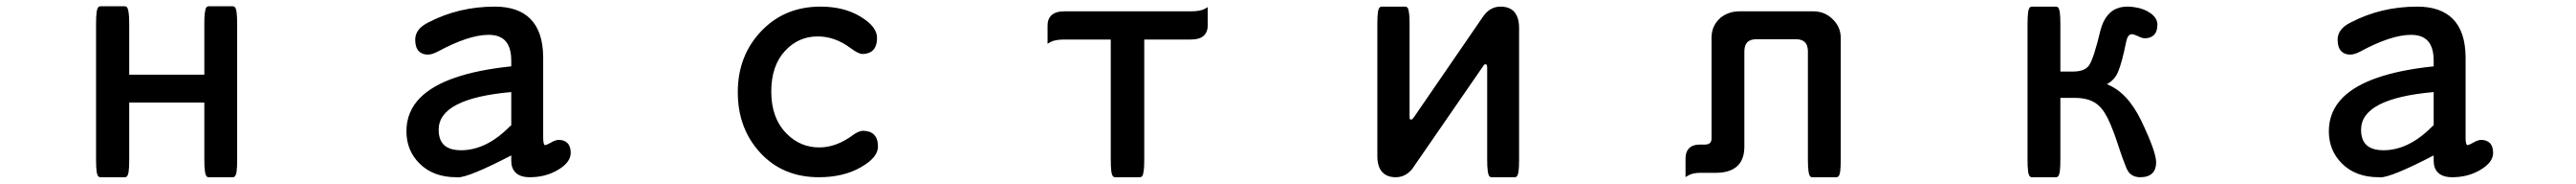

<svg xmlns="http://www.w3.org/2000/svg" viewBox="-20 -525 8040 573"><path d="M383.3 -205.6V-28.3Q383.3 -3.9 381.6 8.3Q379.9 20.5 376 24.4Q373.5 26.9 370.1 26.9H293Q289.6 26.9 287.1 24.4Q283.2 20.5 281.5 8.3Q279.8 -3.9 279.8 -28.3V-449.2Q279.8 -474.1 281.5 -486.6Q283.2 -499 287.1 -502.9Q289.6 -505.4 293 -505.4H370.1Q373.5 -505.4 376 -502.9Q381.3 -497.1 382.8 -471.2Q383.3 -461.4 383.3 -449.2V-292.5H617.7V-449.2Q617.7 -474.1 619.1 -483.6Q620.6 -493.2 621.6 -496.8Q622.6 -500.5 625 -502.9Q627.4 -505.4 630.9 -505.4H707Q710.4 -505.4 712.9 -502.9Q716.8 -499 718.5 -486.6Q720.2 -474.1 720.2 -449.2V-28.3Q720.2 -3.9 718.5 8.3Q716.8 20.5 712.9 24.4Q710.4 26.9 707 26.9H630.9Q627.4 26.9 625 24.4Q617.7 17.1 617.7 -28.3V-205.6Z M1575.7 -238.3Q1349.1 -218.3 1349.1 -121.1Q1349.1 -82 1374.5 -66.9Q1391.1 -57.1 1418.9 -57.1Q1497.6 -57.1 1570.8 -130.9L1575.7 -134.8ZM1723.6 -89.4Q1741.2 -89.4 1751.2 -79.3Q1761.2 -69.3 1761.2 -48.8Q1761.2 -19.5 1721.7 3.9Q1683.1 26.9 1633.8 26.9Q1603.5 26.9 1588.9 12.2Q1575.7 -1 1575.7 -24.4V-41Q1443.8 27.3 1409.2 27.3Q1406.2 27.3 1404.3 26.9Q1332 26.9 1289.1 -16.1Q1248.5 -56.6 1248.5 -116.2Q1248.5 -177.7 1292 -221.2Q1368.2 -296.9 1575.7 -318.4V-336.9Q1575.7 -397.9 1534.7 -412.1Q1522 -416.5 1504.9 -416.5Q1442.9 -416.5 1346.2 -364.3Q1328.1 -355 1315.4 -355Q1297.9 -355 1287.6 -365.2Q1275.9 -377 1275.9 -401.4Q1275.9 -435.1 1316.9 -455.1Q1411.6 -504.4 1524.4 -504.4Q1597.2 -504.4 1635.3 -466.3Q1674.8 -426.8 1675.3 -346.7V-96.7Q1675.3 -77.6 1679.7 -73.2Q1680.2 -72.8 1681.2 -73Q1682.1 -73.2 1682.9 -73.5Q1683.6 -73.7 1684.8 -74Q1686 -74.2 1687.3 -75Q1688.5 -75.7 1690.4 -76.2Q1693.8 -77.6 1697.8 -80.1Q1708 -85.9 1713.9 -87.6Q1719.7 -89.4 1723.6 -89.4Z M2541 -504.4Q2613.8 -504.4 2665 -473.6Q2717.3 -442.4 2717.3 -407.2Q2717.3 -366.7 2687 -358.9Q2680.2 -356.9 2671.9 -356.9Q2659.2 -356.9 2634.3 -375.5Q2585.9 -411.6 2532.2 -411.6Q2471.2 -411.6 2429.2 -365.5Q2387.2 -319.3 2387.2 -239.7Q2387.2 -156.7 2435.5 -108.4Q2478 -65.9 2537.1 -65.9Q2589.8 -65.9 2641.6 -104Q2660.2 -117.7 2673.8 -117.7Q2695.8 -117.7 2708 -105.5Q2720.2 -93.3 2720.2 -68.4Q2720.2 -34.2 2666 -3.7Q2611.8 26.9 2536.1 26.9Q2423.3 26.9 2353 -49.1Q2282.7 -125 2282.7 -237.8Q2282.7 -355 2360.4 -432.6Q2432.1 -504.4 2541 -504.4Z M3446.8 -401.9H3301.8Q3272 -401.9 3257.8 -393.6L3249.5 -388.7V-445.8Q3249.5 -465.3 3260.7 -476.6Q3273.9 -489.7 3301.8 -489.7H3696.3Q3727.1 -489.7 3741.2 -498L3749.5 -502.9V-445.8Q3749.5 -426.3 3738.3 -415Q3725.1 -401.9 3696.3 -401.9H3551.3V-28.3Q3551.3 -3.9 3549.8 5.4Q3548.3 14.6 3547.4 18.3Q3546.4 22 3543.9 24.4Q3541.5 26.9 3538.1 26.9H3460Q3456.5 26.9 3454.1 24.4Q3450.2 20.5 3448.5 8.3Q3446.8 -3.9 3446.8 -28.3Z M4621.6 -312.5Q4621.6 -321.3 4620.1 -323.7L4616.2 -324.7Q4613.3 -324.7 4612.1 -323.5Q4610.8 -322.3 4607.9 -317.4Q4390.1 -2.4 4388.7 -0.5Q4385.7 3.9 4381.3 7.8Q4362.3 26.9 4336.2 26.9Q4310.1 26.9 4295.4 12.2Q4278.8 -4.4 4278.8 -39.1V-450.2Q4278.8 -474.1 4280.5 -486.1Q4282.2 -498 4286.1 -502Q4288.6 -504.4 4292 -504.4H4366.2Q4369.6 -504.4 4372.1 -502Q4374.5 -499.5 4375.5 -496.1Q4376.5 -492.7 4377.9 -483.4Q4379.4 -474.1 4379.4 -450.2V-164.1Q4379.4 -157.2 4380.4 -153.3Q4381.3 -152.8 4383.8 -152.8L4387.2 -153.3Q4389.2 -154.8 4393.1 -160.2L4606.9 -470.7Q4628.9 -504.4 4663.1 -504.4Q4700.7 -504.4 4713.9 -476.1Q4721.2 -461.4 4721.2 -438.5V-27.3Q4721.2 -3.4 4719.5 8.5Q4717.8 20.5 4713.9 24.4Q4711.4 26.9 4708 26.9H4634.8Q4631.3 26.9 4628.9 24.4Q4621.6 17.1 4621.6 -27.3Z M5240.7 26.4V-30.8Q5240.7 -59.6 5260.7 -69.8Q5271 -74.7 5285.2 -74.7H5301.8Q5312.5 -75.2 5317.4 -80.1Q5321.8 -85 5321.8 -92.8V-407.2Q5321.8 -444.8 5349.1 -468.8V-469.2Q5375 -489.7 5408.2 -489.7H5639.6Q5675.8 -489.7 5700.7 -464.4Q5725.1 -440.4 5725.1 -407.2V-27.3Q5725.1 -3.4 5723.4 8.5Q5721.7 20.5 5717.8 24.4Q5715.3 26.9 5711.9 26.9H5635.7Q5632.3 26.9 5629.9 24.4Q5622.6 17.1 5622.6 -27.3V-366.2Q5622.1 -384.8 5613.3 -393.6Q5604.5 -402.3 5586.9 -402.8H5460Q5442.4 -402.3 5433.6 -393.6Q5424.8 -384.8 5424.3 -366.2V-68.4Q5424.3 -29.8 5403.8 -9.3Q5380.9 13.2 5335 13.2H5286.1Q5263.2 13.2 5249 21.5Z M6410.6 -220.2V-28.3Q6410.6 -3.9 6408.9 8.3Q6407.2 20.5 6403.3 24.4Q6400.9 26.9 6397.5 26.9H6321.3Q6317.9 26.9 6315.4 24.4Q6311.5 20.5 6309.8 8.3Q6308.1 -3.9 6308.1 -28.3V-449.2Q6308.1 -473.6 6309.8 -485.8Q6311.5 -498 6315.4 -502Q6317.9 -504.4 6321.3 -504.4H6397.5Q6400.9 -504.4 6403.3 -502Q6407.2 -498 6408.9 -485.8Q6410.6 -473.6 6410.6 -449.2V-302.2H6450.2Q6486.3 -302.2 6500 -321.3Q6514.6 -342.3 6535.6 -430.2Q6551.3 -490.7 6597.7 -502Q6607.9 -504.4 6619.9 -504.4Q6631.8 -504.4 6643.6 -502.4Q6672.9 -498 6693.4 -482.9Q6713.4 -467.8 6713.4 -448.2Q6713.4 -426.8 6702.6 -416Q6692.4 -405.8 6673.8 -405.8Q6666.5 -405.8 6653.3 -412.1Q6640.1 -418.5 6634.3 -418.5Q6628.4 -418.5 6624.5 -414.6Q6618.7 -408.7 6615.7 -393.6Q6602.1 -326.7 6589.8 -299.3Q6579.6 -275.9 6555.7 -262.7Q6620.1 -237.8 6663.1 -148.9Q6709.5 -52.2 6709.5 -19.5Q6709.5 2.4 6697.8 14.2Q6685.1 26.9 6660.2 26.9Q6635.3 26.9 6622.6 9.3Q6620.6 6.3 6618.2 1.5Q6615.7 -3.4 6611.8 -14.2Q6603 -36.1 6593 -66.7Q6583 -97.2 6577.6 -111.3Q6572.3 -125.5 6567.4 -137Q6562.5 -148.4 6557.6 -158.2Q6547.9 -176.8 6539.1 -187Q6534.7 -192.4 6532.2 -194.3Q6506.3 -220.2 6456.1 -220.2Z M7575.7 -238.3Q7349.1 -218.3 7349.1 -121.1Q7349.1 -82 7374.5 -66.9Q7391.1 -57.1 7418.9 -57.1Q7497.6 -57.1 7570.8 -130.9L7575.7 -134.8ZM7723.6 -89.4Q7741.2 -89.4 7751.2 -79.3Q7761.2 -69.3 7761.2 -48.8Q7761.2 -19.5 7721.7 3.9Q7683.1 26.9 7633.8 26.9Q7603.5 26.9 7588.9 12.2Q7575.7 -1 7575.7 -24.4V-41Q7443.8 27.3 7409.2 27.3Q7406.2 27.3 7404.3 26.9Q7332 26.9 7289.1 -16.1Q7248.5 -56.6 7248.5 -116.2Q7248.5 -177.7 7292 -221.2Q7368.2 -296.9 7575.7 -318.4V-336.9Q7575.7 -397.9 7534.7 -412.1Q7522 -416.5 7504.9 -416.5Q7442.9 -416.5 7346.2 -364.3Q7328.1 -355 7315.4 -355Q7297.9 -355 7287.6 -365.2Q7275.9 -377 7275.9 -401.4Q7275.9 -435.1 7316.9 -455.1Q7411.6 -504.4 7524.4 -504.4Q7597.2 -504.4 7635.3 -466.3Q7674.8 -426.8 7675.3 -346.7V-96.7Q7675.3 -77.6 7679.7 -73.2Q7680.2 -72.8 7681.2 -73Q7682.1 -73.2 7682.9 -73.5Q7683.6 -73.7 7684.8 -74Q7686 -74.2 7687.3 -75Q7688.5 -75.7 7690.4 -76.2Q7693.8 -77.6 7697.8 -80.1Q7708 -85.9 7713.9 -87.6Q7719.7 -89.4 7723.6 -89.4Z"/></svg>

Font: YuPearl-Medium
Style: Medium
Weight: 500
Designer: Max Yao
Foundry: Max-Everyday
Version: Version 1.011; ttfautohint (v1.8.3)